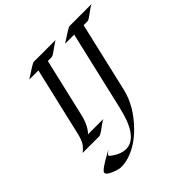

<svg xmlns="http://www.w3.org/2000/svg" viewBox="-242 -900 1363 1363"><g transform="rotate(-45 439.5 -219.0)"><path d="M187 -636.2Q286.6 -702.6 297.4 -702.6H520Q511.7 -701.7 481 -679Q450.2 -656.2 434.6 -646.2Q418.9 -636.2 409.7 -636.2H373L269 -189.5Q255.4 -133.3 227.5 -91.3Q217.8 -76.2 206.1 -66.4H362.3Q351.6 -64.5 324.7 -43.9Q297.9 -23.4 287.1 -16.6Q262.2 0 252 0H86.4Q119.6 -27.3 130.4 -45.9Q147 -73.2 157.2 -116.7L278.3 -636.2ZM546.4 -636.2Q646 -702.6 656.7 -702.6H879.4Q865.7 -698.2 836.7 -676.3Q807.6 -654.3 793.5 -645.3Q779.3 -636.2 769 -636.2H732.4Q701.7 -503.4 671.1 -372.6Q640.6 -241.7 609.9 -108.9Q578.6 23.9 462.9 140.6Q386.2 217.8 298.8 249Q254.4 265.1 209 265.1Q187.5 265.1 158.7 253.9Q129.9 242.7 119.1 236.3Q94.7 221.7 94.7 208.5Q94.7 187 216.8 121.1Q229.5 114.3 234.9 111.8Q202.6 133.3 202.6 143.1Q202.6 148.4 223.1 162.4Q243.7 176.3 259.3 183.6Q292.5 199.2 321.8 199.2Q351.1 199.2 373.5 187.5Q396 175.8 414.1 156.2Q432.1 136.7 445.8 111.6Q459.5 86.4 469.7 59.6Q483.4 23.4 499.5 -42L637.7 -636.2Z"/></g></svg>

Font: Fondamento
Style: Italic
Weight: 400
Italic angle: -12°
Version: Version 1.000